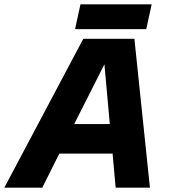

<svg xmlns="http://www.w3.org/2000/svg" viewBox="-93 -870 788 890"><path d="M-73 0 293 -690H530L602 0H443L429 -158H182L103 0ZM251 -295H416L391 -572ZM255 -735 280 -850H610L585 -735Z"/></svg>

Font: Radio Canada Big
Style: Bold Italic
Weight: 700
Italic angle: -12°
Designer: Étienne Aubert Bonn
Foundry: Coppers and Brasses
Version: Version 1.001